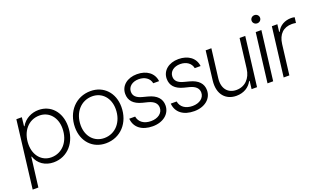

<svg xmlns="http://www.w3.org/2000/svg" viewBox="-87 -1261 3366 2008"><g transform="rotate(-20 1596.0 -256.5)"><path d="M1 204.1H64.5L105 -123.5H109.9C137.7 -39.1 213.4 11.7 307.1 11.7C463.4 11.7 575.2 -115.7 575.2 -294.9C575.2 -450.2 479.5 -557.6 341.8 -557.6C266.6 -557.6 188.5 -522 147.9 -448.7H142.6L153.3 -545.9H92.3ZM121.1 -253.4C121.1 -397.9 208 -500 331.1 -500C437 -500 512.7 -414.6 512.7 -293C512.7 -147.9 424.3 -45.9 301.3 -45.9C195.8 -45.9 121.1 -131.3 121.1 -253.4Z M888.7 11.7C1051.3 11.7 1168.9 -114.7 1168.9 -292.5C1168.9 -448.2 1066.4 -557.6 920.9 -557.6C757.3 -557.6 639.2 -430.7 639.2 -253.9C639.2 -97.7 742.2 11.7 888.7 11.7ZM702.6 -254.9C702.6 -397.5 793 -500 918.5 -500C1028.3 -500 1105.5 -414.1 1105.5 -291.5C1105.5 -148.4 1015.6 -45.9 891.1 -45.9C780.3 -45.9 702.6 -131.8 702.6 -254.9Z M1409.7 11.7C1525.9 11.7 1607.9 -54.7 1607.9 -149.4C1607.9 -222.2 1562 -273.9 1466.8 -298.3L1411.1 -313C1345.7 -329.6 1315.9 -359.9 1315.9 -405.8C1315.9 -462.4 1365.7 -502 1436.5 -502C1504.9 -502 1555.7 -466.8 1566.4 -409.7H1631.3C1621.1 -501 1544.9 -557.6 1437 -557.6C1328.1 -557.6 1252.4 -494.6 1252.4 -404.8C1252.4 -331.1 1295.4 -281.2 1389.2 -256.8L1447.3 -242.2C1512.7 -225.1 1543.5 -192.9 1543.5 -146.5C1543.5 -86.9 1488.3 -45.4 1411.6 -45.4C1333 -45.4 1279.8 -83.5 1269 -147H1203.6C1211.4 -47.9 1289.1 11.7 1409.7 11.7Z M1871.6 11.7C1987.8 11.7 2069.8 -54.7 2069.8 -149.4C2069.8 -222.2 2023.9 -273.9 1928.7 -298.3L1873 -313C1807.6 -329.6 1777.8 -359.9 1777.8 -405.8C1777.8 -462.4 1827.6 -502 1898.4 -502C1966.8 -502 2017.6 -466.8 2028.3 -409.7H2093.3C2083 -501 2006.8 -557.6 1898.9 -557.6C1790 -557.6 1714.4 -494.6 1714.4 -404.8C1714.4 -331.1 1757.3 -281.2 1851.1 -256.8L1909.2 -242.2C1974.6 -225.1 2005.4 -192.9 2005.4 -146.5C2005.4 -86.9 1950.2 -45.4 1873.5 -45.4C1794.9 -45.4 1741.7 -83.5 1731 -147H1665.5C1673.3 -47.9 1751 11.7 1871.6 11.7Z M2340.3 11.7C2424.8 11.7 2485.4 -28.8 2517.1 -88.9H2522.5L2511.7 0H2572.3L2639.6 -545.9H2576.7L2536.6 -219.2C2523.4 -112.3 2455.6 -45.9 2361.3 -45.9C2269.5 -45.9 2209 -111.8 2223.1 -226.1L2262.7 -545.9H2199.2L2160.6 -225.1C2141.6 -65.9 2230 11.7 2340.3 11.7Z M2689 0H2752L2819.3 -545.9H2756.3ZM2756.3 -671.9C2756.3 -646.5 2777.3 -626.5 2803.7 -626.5C2830.1 -626.5 2850.6 -646.5 2850.6 -671.9C2850.6 -697.3 2830.1 -717.3 2803.7 -717.3C2777.3 -717.3 2756.3 -697.3 2756.3 -671.9Z M2868.7 0H2932.1L2973.1 -334C2986.3 -439.5 3044.9 -496.1 3140.6 -496.1C3153.8 -496.1 3168.5 -494.6 3184.6 -491.7L3192.4 -552.7C3183.1 -555.7 3164.6 -557.6 3154.3 -557.6C3084 -557.6 3023.4 -525.9 2993.2 -463.4H2987.3L2997.1 -545.9H2936Z"/></g></svg>

Font: Guggenheim Sans Display Light
Style: Italic
Weight: 300
Italic angle: -7°
Designer: Modified by Tom Baber under direction of Pentagram Design 2023
Foundry: rsms
Version: Version 1.001;Glyphs 3.1.2 (3151)